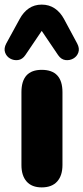

<svg xmlns="http://www.w3.org/2000/svg" viewBox="-41 -804 362 833"><path d="M140 9Q97 9 74.5 -16.5Q52 -42 52 -88V-404Q52 -501 140 -501Q230 -501 230 -404V-88Q230 -42 207 -16.5Q184 9 140 9ZM294 -615Q305 -594 299 -576.5Q293 -559 277 -550Q261 -541 242.5 -543.5Q224 -546 211 -565L140 -670L69 -565Q56 -546 37.5 -543.5Q19 -541 3 -550Q-13 -559 -19 -576.5Q-25 -594 -14 -615L44 -721Q60 -751 84 -767.5Q108 -784 140 -784Q172 -784 196.5 -767.5Q221 -751 237 -721Z"/></svg>

Font: Chiron GoRound TC H
Style: Regular
Weight: 900
Designer: Ryoko NISHIZUKA 西塚涼子 (kana, bopomofo & ideographs); Paul D. Hunt (Latin, Greek & Cyrillic); Sandoll Communications 산돌커뮤니
Foundry: Adobe
Version: Version 1.000;hotconv 1.1.1;makeotfexe 2.6.0